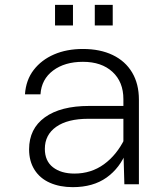

<svg xmlns="http://www.w3.org/2000/svg" viewBox="-20 -760 690 792"><path d="M493 0 489 -142V-351Q489 -422 444 -463.5Q399 -505 322 -505Q247 -505 199 -469Q151 -433 147 -371H83Q87 -430 119 -471.5Q151 -513 203 -535.5Q255 -558 322 -558Q393 -558 445 -533Q497 -508 525 -461Q553 -414 553 -349V0ZM280 12Q227 12 186 -6Q145 -24 122.5 -59.5Q100 -95 100 -144Q100 -229 165 -276Q230 -323 348 -323H501V-270H344Q259 -270 212 -237Q165 -204 165 -146Q165 -96 198.5 -70Q232 -44 287 -44Q356 -44 409 -82.5Q462 -121 495 -189L502 -136Q475 -67 419.5 -27.5Q364 12 280 12ZM371 -655V-740H445V-655ZM207 -655V-740H281V-655Z"/></svg>

Font: Azeret Mono ExtraLight
Style: Regular
Weight: 250
Designer: Martin Vácha
Foundry: Displaay
Version: Version 1.002